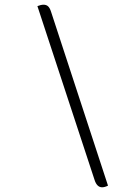

<svg xmlns="http://www.w3.org/2000/svg" viewBox="-20 -758 584 816"><path d="M414 38Q392 38 382 7L139 -732Q154 -738 165 -738Q177 -738 184.5 -731Q192 -724 197 -708L439 31Q425 38 414 38Z"/></svg>

Font: K2D Thin
Style: Italic
Weight: 100
Italic angle: -10°
Designer: Katatrad Aksorn Co.,Ltd.
Foundry: Cadson Demak Co.,Ltd.
Version: Version 1.000; ttfautohint (v1.6)